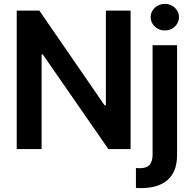

<svg xmlns="http://www.w3.org/2000/svg" viewBox="-20 -761 983 980"><path d="M646.5 0H533.2L198.2 -483.4H192.4V0H65.4V-707H180.7L513.7 -223.6H520.5V-707H646.5ZM883.8 -530.3V30.3Q883.8 114.7 836.2 157Q788.6 199.2 699.2 199.2Q683.6 199.2 673.8 198.2V96.7Q680.7 97.7 692.4 97.7Q727.5 97.7 743.2 80.6Q758.8 63.5 758.8 29.3V-530.3ZM749 -673.8Q749 -691.9 758.8 -707.5Q768.6 -723.1 785.4 -732.2Q802.2 -741.2 821.3 -741.2Q840.8 -741.2 857.4 -732.2Q874 -723.1 883.8 -707.5Q893.6 -691.9 893.6 -673.8Q893.6 -655.3 883.8 -639.4Q874 -623.5 857.4 -614.5Q840.8 -605.5 821.3 -605.5Q802.2 -605.5 785.4 -614.5Q768.6 -623.5 758.8 -639.4Q749 -655.3 749 -673.8Z"/></svg>

Font: Pretendard SemiBold
Style: Regular
Weight: 600
Designer: Base glyphs from Inter by Rasmus Andersson; Hangeul glyphs from Noto Sans CJK(Source Han Sans) by Jang Soo-young and Kan
Foundry: Kil Hyung-jin
Version: Version 1.309